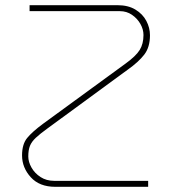

<svg xmlns="http://www.w3.org/2000/svg" viewBox="-20 -720 663 740"><path d="M193 0Q132 0 98.5 -37Q65 -74 65 -121Q65 -164 84.5 -188Q104 -212 146 -243L464 -475Q504 -504 518.5 -527.5Q533 -551 533 -585Q533 -607 521 -628Q509 -649 488.5 -663Q468 -677 442 -677H94V-700H433Q474 -700 502 -683Q530 -666 544 -639.5Q558 -613 558 -584Q558 -538 536 -509.5Q514 -481 473 -452L163 -225Q134 -204 118 -189Q102 -174 95.5 -158Q89 -142 89 -117Q89 -96 101.5 -74Q114 -52 136.5 -37.5Q159 -23 189 -23H551V0Z"/></svg>

Font: MuseoModerno Thin
Style: Regular
Weight: 100
Designer: Pablo Cosgaya, Héctor Gatti, Marcela Romero, and the Authors of The MuseoModerno Project.
Foundry: Omnibus-Type Team
Version: Version 1.003